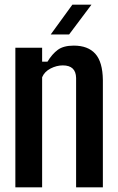

<svg xmlns="http://www.w3.org/2000/svg" viewBox="-20 -805 509 825"><path d="M46 0V-600H161V-540H184Q204 -573 228.5 -591Q253 -609 297 -609Q358 -609 389.5 -574Q421 -539 422 -461V0H307V-470Q306 -524 250 -524Q223 -524 197 -510.5Q171 -497 161 -473V0ZM198 -657 291 -785H373L277 -657Z"/></svg>

Font: Big Shoulders Text
Style: Bold
Weight: 700
Designer: Patric King
Foundry: XO Type Co
Version: Version 1.000; ttfautohint (v1.8.2)